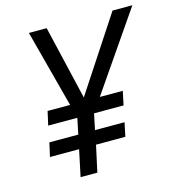

<svg xmlns="http://www.w3.org/2000/svg" viewBox="-106 -806 829 898"><g transform="rotate(-15 308.0 -357.0)"><path d="M60 -128H201L174 0H255L283 -128H425L439 -195H296L312 -272H455L469 -339H358L616 -714H520L285 -356L201 -714H115L214 -339H105L90 -272H231L215 -195H75Z"/></g></svg>

Font: BC Sans
Style: Italic
Weight: 400
Italic angle: -12°
Designer: Monotype Design Team
Designer: Province of B.C.
Foundry: Monotype Imaging Inc.
Version: Version 2.000;GOOG;noto-source:20170915:90ef993387c0